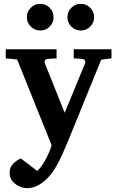

<svg xmlns="http://www.w3.org/2000/svg" viewBox="-20 -743 606 994"><path d="M557.1 -440.9 503.9 -434.1 331.1 -9.8Q318.8 20 302.7 56.2Q286.6 92.3 265.9 127Q245.1 161.6 217.8 187Q196.8 207 172.1 219Q147.5 231 118.2 231Q98.6 231 77.9 220.9Q57.1 210.9 43.2 192.9Q29.3 174.8 29.8 150.9Q29.8 123 48.1 104.7Q66.4 86.4 87.9 77.1L172.9 142.1Q190.9 125 206.1 100.1Q221.2 75.2 231.9 50.5Q242.7 25.9 247.1 8.8L68.8 -435.1L9.8 -440.9V-487.8H272.9V-440.9L227.1 -438Q217.8 -437.5 213.4 -430.9Q209 -424.3 211.9 -416L314.9 -159.2L420.9 -416Q423.8 -423.3 418.9 -430.4Q414.1 -437.5 405.8 -438L361.8 -440.9V-487.8H557.1ZM467.3 -653.8Q467.3 -625.5 447 -605.2Q426.8 -585 397.9 -585Q369.6 -585 349.4 -605.2Q329.1 -625.5 329.1 -653.8Q329.1 -682.6 349.4 -702.9Q369.6 -723.1 397.9 -723.1Q426.8 -723.1 447 -702.9Q467.3 -682.6 467.3 -653.8ZM257.3 -653.8Q257.3 -625.5 237.1 -605.2Q216.8 -585 188 -585Q159.7 -585 139.4 -605.2Q119.1 -625.5 119.1 -653.8Q119.1 -682.6 139.4 -702.9Q159.7 -723.1 188 -723.1Q216.8 -723.1 237.1 -702.9Q257.3 -682.6 257.3 -653.8Z"/></svg>

Font: Charis
Style: Bold
Weight: 700
Designer: Walt Agee, Miriam Martin, Annie Olsen, Victor Gaultney, Lorna Priest, Alan Ward, Bob Hallissy, Martin Hosken, Sharon Cor
Foundry: SIL Global
Version: Version 7.000